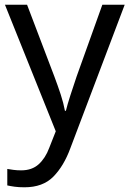

<svg xmlns="http://www.w3.org/2000/svg" viewBox="-20 -556 550 816"><path d="M1 -536H95L211 -231Q226 -191 238 -154.5Q250 -118 256 -85H260Q266 -110 279 -150.5Q292 -191 306 -232L415 -536H510L279 74Q251 150 206.5 195Q162 240 84 240Q60 240 42 237.5Q24 235 11 232V162Q22 164 37.5 166Q53 168 70 168Q116 168 144.5 142Q173 116 189 73L217 2Z"/></svg>

Font: Noto Sans Hatran
Style: Regular
Weight: 400
Designer: Monotype Design Team
Foundry: Monotype Imaging Inc.
Version: Version 2.001; ttfautohint (v1.8.4.7-5d5b)